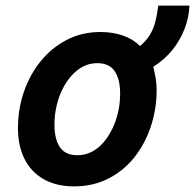

<svg xmlns="http://www.w3.org/2000/svg" viewBox="-20 -651 695 684"><path d="M244 13Q180 13 135 -13Q90 -39 67 -85.5Q44 -132 44 -194Q44 -262 65 -323.5Q86 -385 125 -433Q164 -481 218 -509Q272 -537 338 -537Q381 -537 417.5 -524.5Q454 -512 479 -487Q500 -505 512.5 -524.5Q525 -544 532 -569Q539 -594 544 -631H655Q653 -588 637.5 -548Q622 -508 595 -474Q568 -440 526 -413Q531 -394 534.5 -373Q538 -352 538 -330Q538 -263 517.5 -201Q497 -139 459 -91Q421 -43 366.5 -15Q312 13 244 13ZM256 -98Q283 -98 306.5 -110Q330 -122 348.5 -143.5Q367 -165 380.5 -193Q394 -221 401 -252.5Q408 -284 408 -317Q408 -369 388.5 -397.5Q369 -426 326 -426Q299 -426 276 -414Q253 -402 234 -380.5Q215 -359 201.5 -331Q188 -303 181 -271.5Q174 -240 174 -207Q174 -155 193.5 -126.5Q213 -98 256 -98Z"/></svg>

Font: Ubuntu Sans
Style: Bold Italic
Weight: 700
Italic angle: -13.5°
Designer: Dalton Maag Ltd
Foundry: Dalton Maag Ltd
Version: Version 1.006